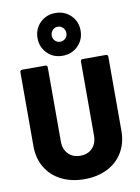

<svg xmlns="http://www.w3.org/2000/svg" viewBox="-106 -1069 835 1146"><g transform="rotate(-10 311.5 -495.5)"><path d="M312 8Q233 8 172.5 -22.5Q112 -53 78.5 -109Q45 -165 45 -238V-688Q45 -693 48.5 -696.5Q52 -700 57 -700H199Q204 -700 207.5 -696.5Q211 -693 211 -688V-238Q211 -191 238.5 -162.5Q266 -134 312 -134Q357 -134 384.5 -162.5Q412 -191 412 -238V-688Q412 -693 415.5 -696.5Q419 -700 424 -700H566Q571 -700 574.5 -696.5Q578 -693 578 -688V-238Q578 -165 545 -109Q512 -53 451.5 -22.5Q391 8 312 8ZM311 -740Q255 -740 218 -777.5Q181 -815 181 -870Q181 -925 218.5 -962Q256 -999 311 -999Q367 -999 404.5 -962Q442 -925 442 -870Q442 -815 404.5 -777.5Q367 -740 311 -740ZM311 -825Q330 -825 343 -838Q356 -851 356 -870Q356 -889 343 -902.5Q330 -916 311 -916Q293 -916 280 -902.5Q267 -889 267 -870Q267 -851 280 -838Q293 -825 311 -825Z"/></g></svg>

Font: LinhAnh ExtBd
Style: Regular
Weight: 800
Designer: Jeremy Tribby
Foundry: Tribby Type
Version: Version 1.408